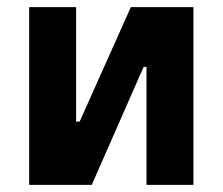

<svg xmlns="http://www.w3.org/2000/svg" viewBox="-20 -520 626 540"><path d="M392 0V-332H384L238 0H62V-500H194V-178H204L348 -500H524V0Z"/></svg>

Font: Titillium Web[RUS by Daymarius]
Style: Bold
Weight: 700
Designer: Cyrillization by Daymarius
Foundry: Cyrillization by Daymarius
Version: Version 1.002 September 11, 2018